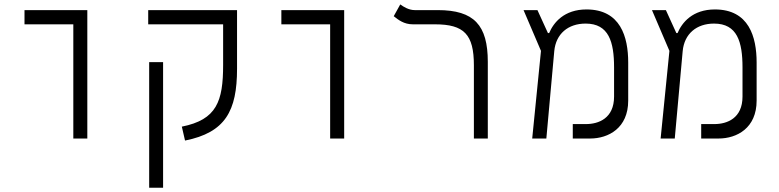

<svg xmlns="http://www.w3.org/2000/svg" viewBox="-20 -632 3556 876"><path d="M314.5 0H378.4V-585.9H91.8V-521H314.5Z M998 -585.9H656.2V-521H998V-335.9C998 -169.4 968.8 -85.9 809.6 -54.2L824.2 9.3C1007.8 -27.3 1061.5 -125.5 1061.5 -318.4V-585.9ZM724.1 224.6V-348.6H660.6V224.6Z M1486.3 0H1550.3V-585.9H1263.7V-521H1486.3Z M2205.6 -349.6C2205.6 -517.1 2143.1 -585.9 1977.5 -585.9H1872.1C1845.2 -585.9 1820.8 -601.1 1806.2 -611.8L1776.4 -558.1C1797.4 -541.5 1822.8 -521 1863.8 -521H1964.8C2097.2 -521 2142.1 -475.1 2142.1 -334V0H2205.6Z M2408.2 0H2472.7L2508.8 -398.4C2516.1 -478 2572.3 -524.4 2651.9 -524.4C2757.8 -524.4 2781.7 -440.9 2781.7 -324.2V-191.4C2781.7 -92.3 2711.4 -65.9 2653.3 -65.9H2593.3V0H2672.4C2756.3 0 2846.2 -47.9 2846.2 -172.9V-346.7C2846.2 -463.9 2811 -588.9 2655.8 -588.9C2553.7 -588.9 2505.4 -528.8 2485.4 -481H2480L2432.1 -585.9H2368.7L2448.2 -399.9Z M2994.1 0H3058.6L3094.7 -398.4C3102.1 -478 3158.2 -524.4 3237.8 -524.4C3343.8 -524.4 3367.7 -440.9 3367.7 -324.2V-191.4C3367.7 -92.3 3297.4 -65.9 3239.3 -65.9H3179.2V0H3258.3C3342.3 0 3432.1 -47.9 3432.1 -172.9V-346.7C3432.1 -463.9 3397 -588.9 3241.7 -588.9C3139.6 -588.9 3091.3 -528.8 3071.3 -481H3065.9L3018.1 -585.9H2954.6L3034.2 -399.9Z"/></svg>

Font: Cascadia Mono Light
Style: Regular
Weight: 300
Monospace: yes
Designer: Aaron Bell
Foundry: Saja Typeworks
Version: Version 2404.023